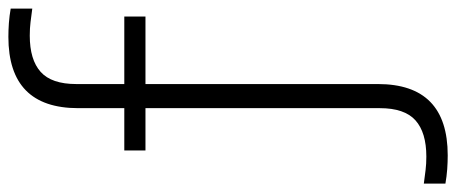

<svg xmlns="http://www.w3.org/2000/svg" viewBox="-408 -523 1088 458"><g transform="rotate(-90 136.0 -294.0)"><path d="M-5.5 230Q-21 230 -38.5 228.8Q-56 227.5 -73 224.5V173Q-55 175.5 -40.5 177.2Q-26 179 -8.5 179Q49 179 78 153Q107 127 107 68V-491H6V-541.5H107V-651.5Q107 -818 277 -818Q292.5 -818 310 -816.8Q327.5 -815.5 344.5 -812.5V-761Q326.5 -763.5 312 -765.2Q297.5 -767 280 -767Q222.5 -767 193.5 -741Q164.5 -715 164.5 -656V-541.5H325.5V-491H164.5V63.5Q164.5 230 -5.5 230Z"/></g></svg>

Font: Encode Sans SmCnd Lt
Style: Regular
Weight: 300
Width: 4
Designer: Multiple Designers
Foundry: Impallari Type
Version: Version 3.002; ttfautohint (v1.8.3) -l 8 -r 50 -G 200 -x 14 